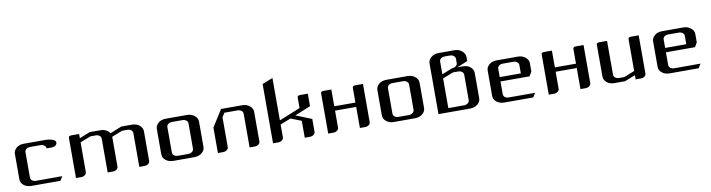

<svg xmlns="http://www.w3.org/2000/svg" viewBox="-25 -934 5176 1398"><g transform="rotate(-10 2563.0 -234.5)"><path d="M47.9 -62V-250Q47.9 -274.9 69.8 -293.9Q91.3 -312 126 -312H282.2Q314 -312 336.9 -303.2Q359.9 -294.4 359.9 -280.8Q359.9 -267.6 349.1 -258.8Q337.4 -250 320.8 -250H282.2Q282.2 -263.2 270.5 -272Q258.8 -280.8 243.2 -280.8H165Q148.4 -280.8 137.2 -272Q126 -263.2 126 -250V-62Q126 -48.3 137.2 -39.6Q148.4 -30.8 165 -30.8H359.9L340.8 0H126Q92.8 0 70.3 -18.1Q47.9 -36.1 47.9 -62Z M455.6 0V-295.9Q455.6 -312 474.6 -312H533.7V-280.8L611.8 -312H689.9Q724.1 -312 745.6 -293.9Q754.9 -285.2 759.8 -277.8L845.7 -312H923.8Q958.5 -312 979.5 -293.9Q1002 -274.4 1002 -250V-30.8Q1002 -17.1 989.7 -8.8Q978 0 961.9 0H923.8V-250Q923.8 -263.2 912.6 -272Q901.9 -280.8 884.8 -280.8H845.7L767.6 -250V-30.8Q767.6 -16.6 755.9 -8.8Q744.1 0 728.5 0H689.9V-250Q689.9 -263.2 678.7 -272Q667.5 -280.8 650.9 -280.8H611.8L533.7 -250V-30.8Q533.7 -17.1 521.5 -8.8Q509.8 0 494.6 0Z M1097.2 -62V-250Q1097.2 -274.9 1119.1 -293.9Q1140.6 -312 1175.3 -312H1331.5Q1363.3 -312 1386.2 -293.5Q1409.2 -274.9 1409.2 -250V-62Q1409.2 -36.6 1386.2 -18.1Q1363.8 0 1331.5 0H1175.3Q1142.1 0 1119.6 -18.1Q1097.2 -36.1 1097.2 -62ZM1175.3 -62Q1175.3 -48.3 1186.5 -39.6Q1197.8 -30.8 1214.4 -30.8H1292.5Q1307.6 -30.8 1319.3 -40Q1331.5 -48.3 1331.5 -62V-250Q1331.5 -263.2 1319.8 -272Q1308.1 -280.8 1292.5 -280.8H1214.4Q1197.8 -280.8 1186.5 -272Q1175.3 -263.2 1175.3 -250Z M1504.9 0V-188L1583 -312H1739.3Q1771 -312 1793.9 -293.5Q1816.9 -274.9 1816.9 -250V-30.8Q1816.9 -16.6 1805.2 -8.8Q1793.5 0 1777.8 0H1739.3V-250Q1739.3 -263.2 1727.5 -272Q1715.8 -280.8 1700.2 -280.8H1602.1L1583 -250V-30.8Q1583 -17.1 1570.8 -8.8Q1559.1 0 1543.9 0Z M1912.6 0V-438L1990.7 -469.2V-155.8L2147 -219.2V-295.9Q2147 -312 2166.5 -312H2224.6V-219.2L2107.9 -171.9L2224.6 -125V-30.8Q2224.6 -16.6 2212.9 -8.8Q2201.2 0 2185.5 0H2147V-125L2068.8 -155.8L1990.7 -125V-30.8Q1990.7 -17.1 1978.5 -8.8Q1966.8 0 1951.7 0Z M2320.3 0V-295.9Q2320.3 -312 2339.4 -312H2398.4V-188H2554.7V-295.9Q2554.7 -312 2574.2 -312H2632.3V-30.8Q2632.3 -16.6 2620.6 -8.8Q2608.9 0 2593.3 0H2554.7V-155.8H2398.4V-30.8Q2398.4 -17.1 2386.2 -8.8Q2374.5 0 2359.4 0Z M2728 -62V-250Q2728 -274.9 2750 -293.9Q2771.5 -312 2806.2 -312H2962.4Q2994.1 -312 3017.1 -293.5Q3040 -274.9 3040 -250V-62Q3040 -36.6 3017.1 -18.1Q2994.6 0 2962.4 0H2806.2Q2772.9 0 2750.5 -18.1Q2728 -36.1 2728 -62ZM2806.2 -62Q2806.2 -48.3 2817.4 -39.6Q2828.6 -30.8 2845.2 -30.8H2923.3Q2938.5 -30.8 2950.2 -40Q2962.4 -48.3 2962.4 -62V-250Q2962.4 -263.2 2950.7 -272Q2939 -280.8 2923.3 -280.8H2845.2Q2828.6 -280.8 2817.4 -272Q2806.2 -263.2 2806.2 -250Z M3135.7 0V-375Q3135.7 -399.9 3157.7 -418.9Q3179.7 -438 3213.9 -438H3331.1Q3363.3 -438 3385.7 -418.9Q3408.7 -399.9 3408.7 -375V-344.2L3331.1 -312H3370.1Q3404.3 -312 3425.8 -293.9Q3447.8 -274.9 3447.8 -250V-62Q3447.8 -36.6 3424.8 -18.1Q3402.3 0 3370.1 0ZM3213.9 -30.8H3331.1Q3346.2 -30.8 3357.9 -40Q3370.1 -48.3 3370.1 -62V-250Q3370.1 -263.2 3358.9 -272Q3347.7 -280.8 3331.1 -280.8H3292L3213.9 -250ZM3213.9 -280.8 3292 -312Q3307.6 -312 3318.8 -320.8Q3331.1 -330.1 3331.1 -344.2V-375Q3331.1 -388.2 3319.3 -397Q3307.6 -405.8 3292 -405.8H3252.9Q3236.3 -405.8 3225.1 -397Q3213.9 -388.2 3213.9 -375Z M3543.5 -62V-250Q3543.5 -274.9 3565.4 -293.9Q3586.9 -312 3621.6 -312H3777.8Q3809.6 -312 3832.5 -293.5Q3855.5 -274.9 3855.5 -250V-188L3836.4 -155.8H3621.6V-62Q3621.6 -48.3 3632.8 -39.6Q3644 -30.8 3660.6 -30.8H3855.5L3836.4 0H3621.6Q3588.4 0 3565.9 -18.1Q3543.5 -36.1 3543.5 -62ZM3621.6 -188H3777.8V-250Q3777.8 -263.2 3766.1 -272Q3754.4 -280.8 3738.8 -280.8H3660.6Q3644 -280.8 3632.8 -272Q3621.6 -263.2 3621.6 -250Z M3951.2 0V-295.9Q3951.2 -312 3970.2 -312H4029.3V-188H4185.5V-295.9Q4185.5 -312 4205.1 -312H4263.2V-30.8Q4263.2 -16.6 4251.5 -8.8Q4239.7 0 4224.1 0H4185.5V-155.8H4029.3V-30.8Q4029.3 -17.1 4017.1 -8.8Q4005.4 0 3990.2 0Z M4358.9 -62V-295.9Q4358.9 -312 4377.9 -312H4437V-62Q4437 -48.8 4448.2 -40Q4460 -30.8 4476.1 -30.8H4515.1L4593.3 -62V-295.9Q4593.3 -312 4612.8 -312H4670.9V-30.8Q4670.9 -16.6 4660.2 -8.8Q4648.4 0 4631.8 0H4593.3V-30.8L4515.1 0H4437Q4402.3 0 4380.9 -18.1Q4358.9 -37.1 4358.9 -62Z M4766.6 -62V-250Q4766.6 -274.9 4788.6 -293.9Q4810.1 -312 4844.7 -312H5001Q5032.7 -312 5055.7 -293.5Q5078.6 -274.9 5078.6 -250V-188L5059.6 -155.8H4844.7V-62Q4844.7 -48.3 4856 -39.6Q4867.2 -30.8 4883.8 -30.8H5078.6L5059.6 0H4844.7Q4811.5 0 4789.1 -18.1Q4766.6 -36.1 4766.6 -62ZM4844.7 -188H5001V-250Q5001 -263.2 4989.3 -272Q4977.5 -280.8 4961.9 -280.8H4883.8Q4867.2 -280.8 4856 -272Q4844.7 -263.2 4844.7 -250Z"/></g></svg>

Font: Hhenum
Style: Regular
Weight: 400
Designer: T. Christopher White
Version: Version 1.0